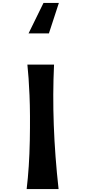

<svg xmlns="http://www.w3.org/2000/svg" viewBox="-20 -1291 582 1311"><path d="M277 -1271H382L314 -1063H175ZM162 0Q180 -149 183.5 -330.5Q187 -512 181.5 -640Q176 -768 167 -850H349Q330 -449 380 0Z"/></svg>

Font: OpenDyslexic
Style: Bold
Weight: 800
Designer: Abbie Gonzalez
Version: Version 0.920;hotconv 1.0.109;makeotfexe 2.5.65596